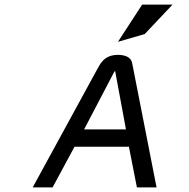

<svg xmlns="http://www.w3.org/2000/svg" viewBox="-20 -820 827 840"><path d="M613 -671 735 -800H602L496 -637ZM558 -545C553 -570 527 -580 495 -580C433 -579 418 -539 402 -511L123 0H210L306 -178H544L579 0H665ZM481 -508H484L531 -254H348Z"/></svg>

Font: Charger Monospace
Style: Regular
Weight: 400
Designer: Jasper
Foundry: Cannot Into Space Fonts
Version: Version 0.980